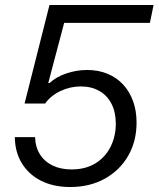

<svg xmlns="http://www.w3.org/2000/svg" viewBox="-20 -741 637 771"><path d="M261.7 10Q195.3 10 145.4 -14.9Q95.6 -39.9 67.9 -85.1Q40.1 -130.4 39.6 -190.4H121Q121.7 -151.6 139.9 -122.1Q158.1 -92.6 190.8 -76.6Q223.4 -60.6 267 -60.6Q323.4 -60.6 363.4 -85.2Q403.3 -109.9 424.1 -151.9Q445 -193.9 445 -244.1Q445 -290.7 427.6 -324.4Q410.3 -358 378.6 -375.9Q347 -393.9 304.7 -393.9Q261.4 -393.9 222.4 -375.2Q183.3 -356.6 161.3 -325.3H78.7L178.7 -721H596.7L582 -649.3H237.7L173.9 -408.1L178.7 -407.3Q205.6 -432.6 246.9 -446.3Q288.1 -460 329.6 -460Q374.6 -460 411.2 -445Q447.9 -430 474 -402Q500.1 -374 514.3 -335.1Q528.4 -296.3 528.4 -248.9Q528.4 -173.6 494.6 -115.1Q460.7 -56.6 400.6 -23.3Q340.4 10 261.7 10Z"/></svg>

Font: Mona Sans
Style: Italic
Weight: 200
Italic angle: -11.6951°
Designer: Deni Anggara
Foundry: GitHub
Version: Version 2.000